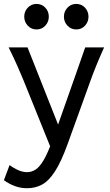

<svg xmlns="http://www.w3.org/2000/svg" viewBox="-30 -743 567 992"><path d="M297.9 -29.3 256.3 80.6 92.8 -324.7Q79.1 -357.9 61 -399.4Q43 -440.9 14.6 -498H112.3ZM437 -324.7 319.8 0Q286.1 93.3 253.7 143.1Q221.2 192.9 186.3 211.2Q151.4 229.5 109.9 229.5Q76.7 229.5 46.9 218.5Q17.1 207.5 -9.8 188L19.5 109.9Q35.2 122.6 60.5 134.5Q85.9 146.5 109.9 146.5Q131.8 146.5 152.6 134Q173.3 121.6 195.6 84.2Q217.8 46.9 244.1 -26.9Q248 -38.1 254.6 -56.2Q261.2 -74.2 269.5 -97.7Q287.6 -148.9 312 -218.3Q336.4 -287.6 362.3 -361.1Q388.2 -434.6 410.2 -498H507.8Q482.4 -441.4 465.8 -400.1Q449.2 -358.9 437 -324.7ZM300.3 -656.7Q300.3 -684.1 318.6 -703.4Q336.9 -722.7 363.8 -722.7Q391.1 -722.7 409.2 -703.4Q427.2 -684.1 427.2 -656.7Q427.2 -629.9 409.2 -610.4Q391.1 -590.8 363.8 -590.8Q336.9 -590.8 318.6 -610.4Q300.3 -629.9 300.3 -656.7ZM95.2 -656.7Q95.2 -684.1 113.5 -703.4Q131.8 -722.7 158.7 -722.7Q186 -722.7 204.1 -703.4Q222.2 -684.1 222.2 -656.7Q222.2 -629.9 204.1 -610.4Q186 -590.8 158.7 -590.8Q131.8 -590.8 113.5 -610.4Q95.2 -629.9 95.2 -656.7Z"/></svg>

Font: Kanchenjunga
Style: Regular
Weight: 400
Designer: Becca Hirsbrunner Spalinger
Foundry: SIL International
Version: Version 2.001